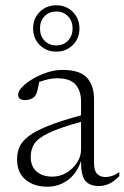

<svg xmlns="http://www.w3.org/2000/svg" viewBox="-20 -695 470 725"><path d="M354 7.5Q318 7.5 301.8 -12.8Q285.5 -33 286 -87Q269.5 -39 235.5 -14.5Q201.5 10 158.5 10Q109 10 76.8 -16.2Q44.5 -42.5 44.5 -94Q44.5 -118.5 53.5 -139.8Q62.5 -161 87.8 -180.5Q113 -200 160.8 -219.2Q208.5 -238.5 286 -259.5V-311.5Q286 -352.5 265.2 -376Q244.5 -399.5 195 -399.5Q166.5 -399.5 128 -385.5Q124.5 -366 120.8 -351.5Q117 -337 110 -330Q104 -323.5 94.2 -320.2Q84.5 -317 75 -317Q48.5 -317 48.5 -337.5Q48.5 -350.5 63.8 -366.5Q79 -382.5 104 -397.2Q129 -412 158.2 -421.5Q187.5 -431 215 -431Q281.5 -431 308.2 -401.8Q335 -372.5 335 -320.5V-79.5Q335 -51 346.5 -38.8Q358 -26.5 378.5 -26.5Q390.5 -26.5 403.2 -30.8Q416 -35 430.5 -45V-30Q411.5 -10 392.2 -1.2Q373 7.5 354 7.5ZM96 -103Q96 -66.5 118.2 -47.2Q140.5 -28 177.5 -28Q207 -28 231.5 -43Q256 -58 271 -81.2Q286 -104.5 286 -129.5V-235Q203 -212 162.5 -192.2Q122 -172.5 109 -151.2Q96 -130 96 -103ZM192.5 -675Q230 -675 255 -650Q280 -625 280 -587.5Q280 -550 255 -525Q230 -500 192.5 -500Q155 -500 130 -525Q105 -550 105 -587.5Q105 -625 130 -650Q155 -675 192.5 -675ZM192.5 -523.5Q219.5 -523.5 236.8 -541.5Q254 -559.5 254 -587.5Q254 -615.5 236.8 -633.5Q219.5 -651.5 192.5 -651.5Q165.5 -651.5 148.2 -633.5Q131 -615.5 131 -587.5Q131 -559.5 148.2 -541.5Q165.5 -523.5 192.5 -523.5Z"/></svg>

Font: Newsreader Text Light
Style: Regular
Weight: 300
Designer: Hugues Gentile
Foundry: Production Type
Version: Version 1.001